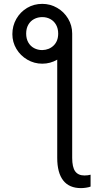

<svg xmlns="http://www.w3.org/2000/svg" viewBox="-20 -759 524 978"><path d="M195.3 -739.3Q236.3 -739.3 271.2 -719Q306.2 -698.7 326.9 -664.1Q347.7 -629.4 347.7 -587.9V44.9Q347.7 92.8 363 113.8Q378.4 134.8 410.2 134.8Q428.2 134.8 441.4 130.9V191.4Q433.1 194.8 418.9 197Q404.8 199.2 392.6 199.2Q332.5 199.2 302 160.2Q271.5 121.1 271.5 44.9V-455.1Q236.3 -434.6 195.3 -434.6Q154.3 -434.6 119.1 -455.1Q84 -475.6 63.5 -510Q43 -544.4 43 -585Q43 -627.4 63.2 -662.8Q83.5 -698.2 118.2 -718.8Q152.8 -739.3 195.3 -739.3ZM276.4 -587.9Q276.4 -613.8 265.6 -632.8Q254.9 -651.9 236.3 -661.9Q217.8 -671.9 195.3 -671.9Q172.4 -671.9 153.6 -661.9Q134.8 -651.9 124 -632.8Q113.3 -613.8 113.3 -587.9Q113.3 -562 124 -543Q134.8 -523.9 153.6 -513.9Q172.4 -503.9 195.3 -503.9Q230.5 -504.9 253.4 -527.3Q276.4 -549.8 276.4 -587.9Z"/></svg>

Font: Pretendard Std Light
Style: Regular
Weight: 300
Designer: Base glyphs from Inter by Rasmus Andersson; Hangeul glyphs from Noto Sans CJK(Source Han Sans) by Jang Soo-young and Kan
Foundry: Kil Hyung-jin
Version: Version 1.309